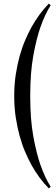

<svg xmlns="http://www.w3.org/2000/svg" viewBox="-20 -830 315 1080"><path d="M60 -290Q60 -354 68.5 -410Q77 -466 90.5 -514.5Q104 -563 121.5 -603.5Q139 -644 157 -677Q200 -754 255 -810L265 -800Q233 -750 207 -676Q185 -613 167.5 -517.5Q150 -422 150 -290Q150 -158 167.5 -62.5Q185 33 207 96Q233 170 265 220L255 230Q200 175 157 98Q139 65 121.5 24.5Q104 -16 90.5 -65Q77 -114 68.5 -170Q60 -226 60 -290Z"/></svg>

Font: Oranienbaum
Style: Regular
Weight: 400
Designer: Oleg Pospelov and Jovanny Lemonad
Foundry: Oleg Pospelov and jovanny Lemonad
Version: Version 1.001; ttfautohint (v0.91) -l 8 -r 50 -G 200 -x 0 -w